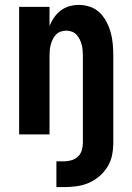

<svg xmlns="http://www.w3.org/2000/svg" viewBox="-20 -548 540 783"><path d="M210 215V110H241Q256 110 271.5 105.5Q287 101 298 90.5Q309 80 313.5 65Q318 50 318 34V-320Q318 -332 317 -343.5Q316 -355 313 -366Q310 -377 305 -387.5Q300 -398 292 -406.5Q284 -415 273 -419Q262 -423 250 -423Q238 -423 227 -419Q216 -415 208 -406.5Q200 -398 195 -387.5Q190 -377 187 -366Q184 -355 183 -343.5Q182 -332 182 -320V0H58V-520H182V-442Q189 -460 200.5 -476.5Q212 -493 227.5 -505Q243 -517 262.5 -522.5Q282 -528 302 -528Q325 -528 348 -520Q371 -512 387.5 -495.5Q404 -479 415 -457.5Q426 -436 432 -413.5Q438 -391 440 -367.5Q442 -344 442 -320V34Q442 60 437 85Q432 110 418.5 132Q405 154 385 171Q365 188 341.5 198Q318 208 292.5 211.5Q267 215 241 215Z"/></svg>

Font: Iosevka SS18 Extrabold
Style: Regular
Weight: 800
Monospace: yes
Designer: Belleve Invis
Foundry: Belleve Invis
Version: Version 25.1.1; ttfautohint (v1.8.4)